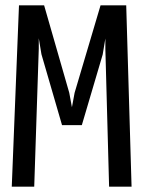

<svg xmlns="http://www.w3.org/2000/svg" viewBox="-20 -714 540 718"><path d="M364 -510 286 -246H212L135 -511L125 -571V-532L108 -16H24L51 -694H145L239 -367L249 -313L259 -367L356 -694H452L472 -16H388L374 -531V-570Z"/></svg>

Font: D2Coding
Style: Regular
Weight: 400
Monospace: yes
Designer: Yong-Rak Park; Jeong-Hwan Yoon; Sang-Min Lee;
Foundry: NHN Corporation
Version: Version 1.3.2; Build 20180524